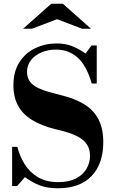

<svg xmlns="http://www.w3.org/2000/svg" viewBox="-20 -998 612 1030"><path d="M291 12Q233 12 192 -4Q151 -20 114 -48L72 0H45V-210H73Q85 -162 111.5 -118.5Q138 -75 182.5 -48Q227 -21 293 -21Q350 -21 387.5 -40.5Q425 -60 444 -92.5Q463 -125 463 -162Q463 -198 447 -222Q431 -246 404 -261.5Q377 -277 343 -287.5Q309 -298 273 -306Q202 -324 152.5 -354Q103 -384 77.5 -430Q52 -476 52 -540Q52 -615 84.5 -665Q117 -715 170 -740Q223 -765 283 -765Q329 -765 364.5 -751.5Q400 -738 439 -711L471 -754H499V-550H472Q445 -645 397 -688.5Q349 -732 280 -732Q238 -732 202.5 -717Q167 -702 146 -675Q125 -648 125 -613Q125 -581 140.5 -560.5Q156 -540 182.5 -527Q209 -514 241.5 -505Q274 -496 309 -487Q383 -469 433 -438Q483 -407 508.5 -357.5Q534 -308 534 -235Q534 -119 471 -53.5Q408 12 291 12ZM104 -844 255 -978H317L468 -844H420L286 -895L152 -844Z"/></svg>

Font: Libre Bodoni Medium
Style: Regular
Weight: 500
Designer: Pablo Impallari, Rodrigo Fuenzalida
Foundry: Impallari Type
Version: Version 2.005;gftools[0.9.23]